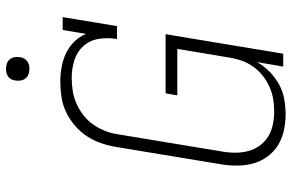

<svg xmlns="http://www.w3.org/2000/svg" viewBox="-186 -778 972 640"><g transform="rotate(-90 300.0 -458.0)"><path d="M239 8Q211 8 184 2Q157 -4 135 -18Q113 -32 97.5 -53.5Q82 -75 75 -100.5Q68 -126 68 -154.5Q68 -183 73 -211L130 -556Q134 -581 142.5 -606Q151 -631 165.5 -653.5Q180 -676 201 -694Q222 -712 246 -723.5Q270 -735 296 -739Q322 -743 347 -743Q372 -743 397 -738.5Q422 -734 443.5 -723.5Q465 -713 481.5 -696Q498 -679 507 -657L520 -735H563L533 -554H490Q495 -584 490.5 -614Q486 -644 467 -665.5Q448 -687 419.5 -696Q391 -705 361 -705Q339 -705 317 -701.5Q295 -698 274.5 -689Q254 -680 235.5 -665.5Q217 -651 204 -632Q191 -613 183 -592Q175 -571 172 -549L115 -204Q111 -182 111 -159.5Q111 -137 116.5 -116.5Q122 -96 134.5 -78.5Q147 -61 165 -50Q183 -39 205 -34.5Q227 -30 249 -30Q249 -30 249 -30Q249 -30 249 -30Q270 -30 290.5 -33.5Q311 -37 331 -46Q351 -55 368.5 -69Q386 -83 398.5 -101Q411 -119 418 -139Q425 -159 428 -179L457 -353H302L309 -392H506L441 0H398L413 -87Q400 -64 380.5 -45Q361 -26 338 -13.5Q315 -1 289.5 3.5Q264 8 239 8ZM390 -846Q381 -846 372.5 -849Q364 -852 358.5 -859Q353 -866 351.5 -875.5Q350 -885 352 -895Q353 -901 356 -907Q359 -913 365 -917Q371 -921 377.5 -922.5Q384 -924 390 -924Q400 -924 408.5 -921Q417 -918 422.5 -911Q428 -904 429.5 -894.5Q431 -885 429 -875Q428 -869 424.5 -863Q421 -857 415.5 -853Q410 -849 403.5 -847.5Q397 -846 390 -846Z"/></g></svg>

Font: Iosevka Curly Slab XLtEx
Style: Italic
Weight: 200
Width: 7
Italic angle: -9°
Monospace: yes
Designer: Belleve Invis
Foundry: Belleve Invis
Version: Version 11.1.0; ttfautohint (v1.8.3)